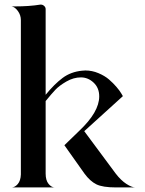

<svg xmlns="http://www.w3.org/2000/svg" viewBox="-20 -820 633 840"><path d="M572.3 0H488.3Q428.7 0 401.4 -13.7Q374 -27.3 349.6 -60.5L261.7 -184.6L327.1 -248Q414.1 -330.1 414.1 -398.4Q414.1 -435.5 389.6 -458.5Q365.2 -481.4 334 -481.4Q301.8 -481.4 270.5 -463.4Q239.3 -445.3 222.7 -427.7Q206.1 -410.2 179.7 -377.9V-60.5Q179.7 -31.2 192.4 -15.6Q205.1 0 219.7 0H30.3Q44.9 0 57.6 -14.6Q70.3 -29.3 71.3 -56.6V-732.4Q71.3 -753.9 58.1 -772Q44.9 -790 30.3 -792H44.9Q108.4 -792 156.2 -799.8H159.2Q167 -799.8 173.3 -793.9Q179.7 -788.1 179.7 -780.3V-405.3Q217.8 -452.1 253.9 -479Q290 -505.9 338.9 -510.7Q341.8 -510.7 346.7 -511.2Q351.6 -511.7 353.5 -511.7Q382.8 -511.7 410.6 -500Q438.5 -488.3 457 -472.2Q475.6 -456.1 489.7 -439.5Q503.9 -422.9 510.7 -411.1L517.6 -399.4L348.6 -246.1L486.3 -60.5Q508.8 -31.2 532.7 -15.6Q556.6 0 572.3 0Z"/></svg>

Font: Olivea
Style: LigaturesFont
Weight: 400
Designer: Achmad Aprilia Pratama
Version: Version 001.000